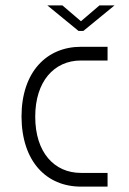

<svg xmlns="http://www.w3.org/2000/svg" viewBox="-20 -694 480 714"><path d="M380 -51H281C182 -51 111 -127 111 -260C111 -391 181 -469 281 -469H380V-520H281C154 -520 60 -427 60 -260C61 -93 153 0 281 0H380ZM156 -674 272 -579H290L406 -674H350L281 -615L212 -674Z"/></svg>

Font: Grotesk 01 Extrafine
Style: Bold
Weight: 400
Designer: Frank Adebiaye, contributions by Jérémy Landes, Ariel Martín Pérez
Foundry: Velvetyne Type Foundry
Version: Version 3.000;Glyphs 3.1.2 (3150)